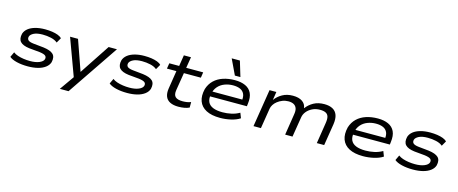

<svg xmlns="http://www.w3.org/2000/svg" viewBox="-49 -1515 5845 2448"><g transform="rotate(15 2874.0 -291.5)"><path d="M294 9Q211 9 146 -7Q81 -23 49 -51L81 -119Q105 -100 141 -88Q177 -76 219 -70Q261 -64 303 -64Q377 -64 425 -84Q473 -104 483 -135Q491 -164 472.5 -181Q454 -198 394 -206L254 -219Q167 -230 133.5 -267Q100 -304 117 -375Q130 -415 166 -444Q202 -473 259 -489Q316 -505 388 -505Q438 -505 481.5 -498.5Q525 -492 559 -479Q593 -466 610 -446L572 -380Q539 -408 485.5 -420Q432 -432 376 -432Q301 -432 259.5 -411Q218 -390 209 -362Q201 -331 219.5 -313.5Q238 -296 292 -290L428 -276Q520 -264 556 -228.5Q592 -193 575 -121Q562 -80 523 -50.5Q484 -21 425.5 -6Q367 9 294 9Z M764 180 906 -22 913 34 718 -496H823L963 -98H964L1227 -496H1337L879 180Z M1605 9Q1522 9 1457 -7Q1392 -23 1360 -51L1392 -119Q1416 -100 1452 -88Q1488 -76 1530 -70Q1572 -64 1614 -64Q1688 -64 1736 -84Q1784 -104 1794 -135Q1802 -164 1783.5 -181Q1765 -198 1705 -206L1565 -219Q1478 -230 1444.5 -267Q1411 -304 1428 -375Q1441 -415 1477 -444Q1513 -473 1570 -489Q1627 -505 1699 -505Q1749 -505 1792.5 -498.5Q1836 -492 1870 -479Q1904 -466 1921 -446L1883 -380Q1850 -408 1796.5 -420Q1743 -432 1687 -432Q1612 -432 1570.5 -411Q1529 -390 1520 -362Q1512 -331 1530.5 -313.5Q1549 -296 1603 -290L1739 -276Q1831 -264 1867 -228.5Q1903 -193 1886 -121Q1873 -80 1834 -50.5Q1795 -21 1736.5 -6Q1678 9 1605 9Z M2281 9Q2215 9 2171.5 -12.5Q2128 -34 2111 -76.5Q2094 -119 2103 -181L2141 -423H2016L2028 -496H2158L2181 -642H2275L2251 -496H2475L2464 -423H2240L2202 -189Q2192 -125 2220.5 -98.5Q2249 -72 2315 -72Q2343 -72 2370.5 -76Q2398 -80 2425 -91V-18Q2396 -4 2359 2.5Q2322 9 2281 9Z M2831 9Q2718 9 2647.5 -28Q2577 -65 2552 -133.5Q2527 -202 2550 -296Q2572 -366 2620.5 -412.5Q2669 -459 2739 -482Q2809 -505 2894 -505Q2975 -505 3032 -479Q3089 -453 3115 -398.5Q3141 -344 3129 -255L3125 -223H2613L2624 -290H3073L3044 -267Q3054 -327 3037 -364Q3020 -401 2981.5 -418Q2943 -435 2887 -435Q2829 -435 2776.5 -415Q2724 -395 2689 -354.5Q2654 -314 2642 -251V-249Q2631 -188 2650 -148Q2669 -108 2717.5 -88Q2766 -68 2843 -68Q2901 -68 2958.5 -80.5Q3016 -93 3066 -122L3092 -55Q3043 -23 2972.5 -7Q2902 9 2831 9ZM2876 -561 2780 -763H2888L2949 -561Z M3272 0 3351 -496H3441L3424 -387V-386Q3461 -438 3520.5 -471.5Q3580 -505 3659 -505Q3737 -505 3782.5 -474Q3828 -443 3834 -391L3836 -388Q3876 -441 3934.5 -473Q3993 -505 4074 -505Q4141 -505 4184.5 -481Q4228 -457 4245 -409Q4262 -361 4251 -287L4205 0H4108L4151 -274Q4160 -329 4151.5 -360.5Q4143 -392 4115 -406.5Q4087 -421 4040 -421Q3982 -421 3937 -398.5Q3892 -376 3864 -341Q3836 -306 3830 -265L3787 0H3690L3733 -274Q3743 -328 3731.5 -359.5Q3720 -391 3692 -406Q3664 -421 3622 -421Q3581 -421 3544 -406.5Q3507 -392 3478.5 -369.5Q3450 -347 3433.5 -320.5Q3417 -294 3413 -268L3370 0Z M4718 9Q4605 9 4534.5 -28Q4464 -65 4439 -133.5Q4414 -202 4437 -296Q4459 -366 4507.5 -412.5Q4556 -459 4626 -482Q4696 -505 4781 -505Q4862 -505 4919 -479Q4976 -453 5002 -398.5Q5028 -344 5016 -255L5012 -223H4500L4511 -290H4960L4931 -267Q4941 -327 4924 -364Q4907 -401 4868.5 -418Q4830 -435 4774 -435Q4716 -435 4663.5 -415Q4611 -395 4576 -354.5Q4541 -314 4529 -251V-249Q4518 -188 4537 -148Q4556 -108 4604.5 -88Q4653 -68 4730 -68Q4788 -68 4845.5 -80.5Q4903 -93 4953 -122L4979 -55Q4930 -23 4859.5 -7Q4789 9 4718 9Z M5377 9Q5294 9 5229 -7Q5164 -23 5132 -51L5164 -119Q5188 -100 5224 -88Q5260 -76 5302 -70Q5344 -64 5386 -64Q5460 -64 5508 -84Q5556 -104 5566 -135Q5574 -164 5555.5 -181Q5537 -198 5477 -206L5337 -219Q5250 -230 5216.5 -267Q5183 -304 5200 -375Q5213 -415 5249 -444Q5285 -473 5342 -489Q5399 -505 5471 -505Q5521 -505 5564.5 -498.5Q5608 -492 5642 -479Q5676 -466 5693 -446L5655 -380Q5622 -408 5568.5 -420Q5515 -432 5459 -432Q5384 -432 5342.5 -411Q5301 -390 5292 -362Q5284 -331 5302.5 -313.5Q5321 -296 5375 -290L5511 -276Q5603 -264 5639 -228.5Q5675 -193 5658 -121Q5645 -80 5606 -50.5Q5567 -21 5508.5 -6Q5450 9 5377 9Z"/></g></svg>

Font: Nunito Sans 7pt Expanded
Style: Italic
Weight: 400
Width: 7
Italic angle: -9°
Designer: Vernon Adams
Foundry: Vernon Adams
Version: Version 3.101;gftools[0.9.27]